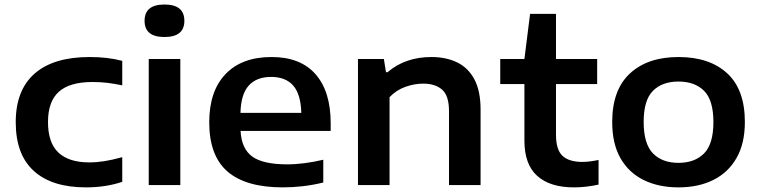

<svg xmlns="http://www.w3.org/2000/svg" viewBox="-20 -800 3288 830"><path d="M351.5 10Q204.5 10 126.2 -61Q48 -132 48 -271.5Q48 -410.5 129.8 -482Q211.5 -553.5 367.5 -553.5Q446 -553.5 508.5 -537V-431Q475.5 -438 445 -441.8Q414.5 -445.5 380 -445.5Q281.5 -445.5 234.5 -403.5Q187.5 -361.5 187.5 -272.5Q187.5 -182.5 232.8 -140.2Q278 -98 365.5 -98Q398 -98 431 -103.2Q464 -108.5 508.5 -120.5V-14Q475 -2.5 435 3.8Q395 10 351.5 10Z M623 0V-545H759.5V0ZM691 -640Q605 -640 605 -710Q605 -780.5 691 -780.5Q777 -780.5 777 -710Q777 -640 691 -640Z M1202.5 10Q1043 10 963.8 -58.2Q884.5 -126.5 884.5 -271.5Q884.5 -406 955 -479.8Q1025.5 -553.5 1154 -553.5Q1279 -553.5 1344.2 -479Q1409.5 -404.5 1409.5 -267.5V-234H1020Q1024 -157 1070.5 -123.2Q1117 -89.5 1222.5 -89.5Q1258 -89.5 1298 -94.8Q1338 -100 1377.5 -109.5V-11Q1330 0.5 1286.8 5.2Q1243.5 10 1202.5 10ZM1152 -467.5Q1089 -467.5 1055.2 -430Q1021.5 -392.5 1019.5 -312H1282.5Q1280.5 -392 1247.8 -429.8Q1215 -467.5 1152 -467.5Z M1527.5 0V-545H1639.5L1648.5 -488H1655.5Q1732 -553.5 1845 -553.5Q1908 -553.5 1955.8 -530.5Q2003.5 -507.5 2030.5 -457.5Q2057.5 -407.5 2057.5 -326V0H1921V-320Q1921 -386 1891.5 -412.2Q1862 -438.5 1809 -438.5Q1771.5 -438.5 1732.2 -424.5Q1693 -410.5 1664 -380V0Z M2461 10Q2357.5 10 2302.2 -39.8Q2247 -89.5 2247 -192V-436.5H2142.5V-545H2247L2271.5 -740H2383.5V-545H2561.5V-436.5H2383.5V-218Q2383.5 -152.5 2411.8 -126.2Q2440 -100 2497.5 -100Q2526.5 -100 2567.5 -108.5V-2Q2542.5 3.5 2515.2 6.8Q2488 10 2461 10Z M2913 10Q2827 10 2762.5 -21.8Q2698 -53.5 2662.2 -116.2Q2626.5 -179 2626.5 -272.5Q2626.5 -411.5 2703.2 -482.5Q2780 -553.5 2913 -553.5Q3047 -553.5 3123.5 -483.2Q3200 -413 3200 -272.5Q3200 -180 3164 -117Q3128 -54 3063.5 -22Q2999 10 2913 10ZM2913 -96Q2983.5 -96 3023.8 -137Q3064 -178 3064 -272Q3064 -367 3023.8 -407.2Q2983.5 -447.5 2913 -447.5Q2842.5 -447.5 2802.5 -407.2Q2762.5 -367 2762.5 -273Q2762.5 -178.5 2802.5 -137.2Q2842.5 -96 2913 -96Z"/></svg>

Font: Encode Sans Expanded SemiBold
Style: Regular
Weight: 600
Width: 7
Designer: Multiple Designers
Foundry: Impallari Type
Version: Version 3.000; ttfautohint (v1.8.3) -l 8 -r 50 -G 200 -x 14 